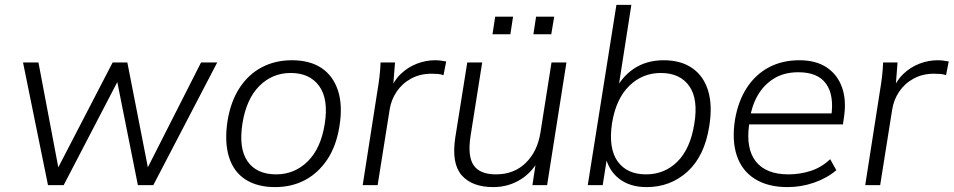

<svg xmlns="http://www.w3.org/2000/svg" viewBox="-20 -756 3894 784"><path d="M176 0 74 -501H137L225 -36H199L440 -501H500L591 -36H565L801 -501H867L606 0H543L449 -471H485L240 0Z M1103 8Q1031 8 982.5 -23Q934 -54 915 -115Q896 -176 909 -262Q922 -342 958.5 -397.5Q995 -453 1049.5 -481.5Q1104 -510 1172 -510Q1245 -510 1292.5 -478.5Q1340 -447 1360 -386.5Q1380 -326 1366 -240Q1353 -159 1316 -104Q1279 -49 1225 -20.5Q1171 8 1103 8ZM1108 -44Q1182 -44 1236 -96.5Q1290 -149 1306 -250Q1322 -351 1283.5 -404.5Q1245 -458 1167 -458Q1092 -458 1039 -405Q986 -352 970 -252Q954 -150 991 -97Q1028 -44 1108 -44Z M1461 0 1521 -384Q1526 -413 1529.5 -442.5Q1533 -472 1534 -501H1593L1584 -386L1572 -385Q1588 -427 1617 -454.5Q1646 -482 1682.5 -496Q1719 -510 1756 -510Q1769 -510 1780 -508.5Q1791 -507 1802 -505L1791 -449Q1780 -453 1768 -454Q1756 -455 1742 -455Q1695 -455 1658.5 -435Q1622 -415 1599.5 -381.5Q1577 -348 1571 -308L1522 0Z M1994 8Q1908 8 1865.5 -40Q1823 -88 1839 -194L1888 -501H1949L1901 -198Q1889 -117 1914.5 -80.5Q1940 -44 2005 -44Q2079 -44 2127 -91Q2175 -138 2187 -216L2232 -501H2293L2214 0H2154L2172 -118H2187Q2159 -57 2108 -24.5Q2057 8 1994 8ZM2158 -616 2169 -688H2243L2231 -616ZM1991 -616 2002 -688H2075L2064 -616Z M2620 8Q2551 8 2506.5 -27.5Q2462 -63 2451 -125L2461 -126L2441 0H2380L2497 -736H2558L2502 -377L2487 -376Q2514 -438 2566 -474Q2618 -510 2690 -510Q2760 -510 2806.5 -478Q2853 -446 2871.5 -385.5Q2890 -325 2876 -240Q2857 -119 2787.5 -55.5Q2718 8 2620 8ZM2618 -44Q2694 -44 2746.5 -96.5Q2799 -149 2815 -250Q2832 -351 2794.5 -404.5Q2757 -458 2678 -458Q2603 -458 2549 -405Q2495 -352 2479 -252Q2464 -150 2502 -97Q2540 -44 2618 -44Z M3196 8Q3116 8 3063 -25Q3010 -58 2989 -119.5Q2968 -181 2981 -266Q2994 -343 3029.5 -397.5Q3065 -452 3119.5 -481Q3174 -510 3244 -510Q3312 -510 3356 -480.5Q3400 -451 3418.5 -398.5Q3437 -346 3426 -276L3422 -248H3023L3029 -293H3392L3374 -279Q3387 -366 3353.5 -413.5Q3320 -461 3240 -461Q3182 -461 3140.5 -435.5Q3099 -410 3074 -366.5Q3049 -323 3041 -267L3039 -248Q3025 -149 3066.5 -96.5Q3108 -44 3200 -44Q3246 -44 3290 -58Q3334 -72 3370 -106L3395 -61Q3356 -28 3303.5 -10Q3251 8 3196 8Z M3513 0 3573 -384Q3578 -413 3581.5 -442.5Q3585 -472 3586 -501H3645L3636 -386L3624 -385Q3640 -427 3669 -454.5Q3698 -482 3734.5 -496Q3771 -510 3808 -510Q3821 -510 3832 -508.5Q3843 -507 3854 -505L3843 -449Q3832 -453 3820 -454Q3808 -455 3794 -455Q3747 -455 3710.5 -435Q3674 -415 3651.5 -381.5Q3629 -348 3623 -308L3574 0Z"/></svg>

Font: Mulish ExtraLight Light
Style: Italic
Weight: 300
Italic angle: -9°
Version: Version 3.603